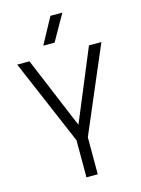

<svg xmlns="http://www.w3.org/2000/svg" viewBox="-146 -1099 870 1181"><g transform="rotate(-15 288.5 -508.5)"><path d="M372 -851ZM278 -851H206L296 -1017H372ZM325 0H253V-236L21 -780H99L289 -325L478 -780H557L325 -236Z"/></g></svg>

Font: Tanohe Sans
Style: Regular
Weight: 400
Designer: Village Type and Design LLC & Cristiano Sobral
Foundry: Cooper Hewitt Smithsonian Design Museum
Version: Version 1.00;September 29, 2021;FontCreator 13.0.0.2655 64-b